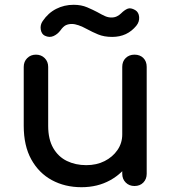

<svg xmlns="http://www.w3.org/2000/svg" viewBox="-20 -776 722 801"><path d="M320 5Q251 5 196.5 -24.5Q142 -54 110.5 -111Q79 -168 79 -251V-497Q79 -519 93.5 -533.5Q108 -548 130 -548Q152 -548 166.5 -533.5Q181 -519 181 -497V-251Q181 -195 202 -158.5Q223 -122 259 -104.5Q295 -87 340 -87Q383 -87 416.5 -104Q450 -121 470 -150Q490 -179 490 -215H553Q553 -153 522.5 -103Q492 -53 439.5 -24Q387 5 320 5ZM541 0Q519 0 504.5 -14.5Q490 -29 490 -51V-497Q490 -520 504.5 -534Q519 -548 541 -548Q564 -548 578 -534Q592 -520 592 -497V-51Q592 -29 578 -14.5Q564 0 541 0ZM448 -622Q414 -622 389 -632.5Q364 -643 346 -653Q324 -665 308 -670.5Q292 -676 280 -676Q266 -676 255 -671Q244 -666 232 -649Q220 -633 203 -625.5Q186 -618 167 -627Q153 -634 150 -653Q147 -672 158 -688Q181 -722 214.5 -739Q248 -756 287 -756Q319 -756 343.5 -745.5Q368 -735 385 -726Q408 -713 420 -708Q432 -703 445 -703Q458 -703 468 -708Q478 -713 485 -720Q499 -734 512 -739.5Q525 -745 544 -734Q559 -725 560.5 -705Q562 -685 549 -669Q511 -622 448 -622Z"/></svg>

Font: Comfortaa
Style: Bold
Weight: 700
Designer: Johan Aakerlund
Foundry: Johan Aakerlund
Version: Version 3.104; ttfautohint (v1.8.1.43-b0c9)